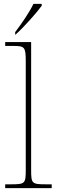

<svg xmlns="http://www.w3.org/2000/svg" viewBox="-20 -979 296 999"><path d="M59 -812V-799H61C102 -835 172 -914 197 -949V-959H154C133 -914 88 -850 59 -812ZM7 0H249V-20H219C146 -20 142 -24 142 -94V-760H7V-740H47C107 -740 114 -736 114 -662V-94C114 -24 110 -20 37 -20H7Z"/></svg>

Font: Noto Serif Gurmukhi Thin
Style: Regular
Weight: 100
Designer: Vaibhav Singh and the Monotype Design Team
Foundry: Monotype Imaging Inc.
Version: Version 2.004